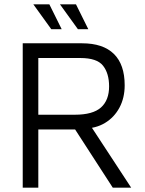

<svg xmlns="http://www.w3.org/2000/svg" viewBox="-20 -867 671 887"><path d="M85 0V-667H359Q456 -667 506 -618Q556 -569 556 -473Q556 -415 532 -370Q508 -325 465 -299Q422 -273 364 -273L394 -293L586 0H501L303 -306L339 -269H157V0ZM157 -337H326Q409 -337 446.5 -370.5Q484 -404 484 -468Q484 -528 456 -563.5Q428 -599 351 -599H157ZM217 -732 134 -847H208L265 -732ZM340 -732 257 -847H331L388 -732Z"/></svg>

Font: Maven Pro VF Beta
Style: Regular
Weight: 400
Designer: Joe Prince
Foundry: Joe Prince
Version: Version 2.002